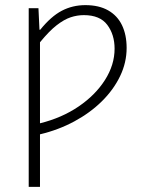

<svg xmlns="http://www.w3.org/2000/svg" viewBox="-20 -512 566 749"><path d="M92 217V-480H130L134 -396H137Q179 -448 221 -470Q263 -492 313 -492Q366 -492 402 -471.5Q438 -451 456 -413.5Q474 -376 474 -325Q474 -268 448.5 -215Q423 -162 377.5 -117Q332 -72 270 -38.5Q208 -5 136 12V100V217ZM136 -31Q221 -52 286.5 -96.5Q352 -141 389.5 -200Q427 -259 427 -322Q427 -377 398.5 -415Q370 -453 307 -453Q281 -453 255.5 -444.5Q230 -436 201 -413.5Q172 -391 136 -347Z"/></svg>

Font: Source Sans 3 ExtraLight Light
Style: Regular
Weight: 300
Version: Version 3.052;hotconv 1.1.0;makeotfexe 2.6.0